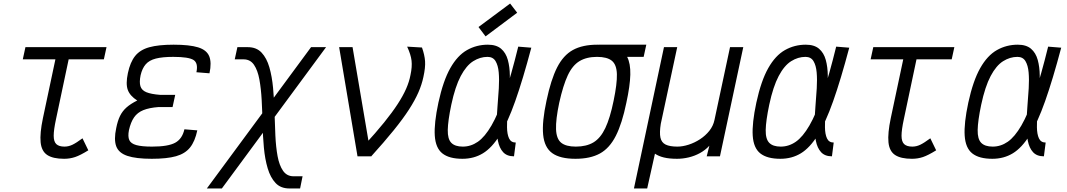

<svg xmlns="http://www.w3.org/2000/svg" viewBox="-20 -885 6040 1087"><path d="M343 14Q280 14 247.5 -7.5Q215 -29 210 -79.5Q205 -130 223 -216L303 -593H378L297 -210Q284 -150 284 -116.5Q284 -83 299 -69Q314 -55 345 -55Q368 -55 390 -65.5Q412 -76 447 -102L480 -34Q435 -6 405.5 4Q376 14 343 14ZM109 -549 124 -618H583L568 -549Z M839 14Q750 14 701 -2.5Q652 -19 638 -57Q624 -95 638 -160Q646 -201 659.5 -228.5Q673 -256 696 -276.5Q719 -297 757 -316Q716 -342 703.5 -376Q691 -410 704 -471Q717 -533 745 -568Q773 -603 825 -617.5Q877 -632 963 -632Q1053 -632 1101.5 -617Q1150 -602 1164.5 -566.5Q1179 -531 1166 -470L1092 -476Q1103 -528 1075.5 -545.5Q1048 -563 961 -563Q900 -563 862.5 -553.5Q825 -544 805 -521Q785 -498 776 -459Q768 -420 775 -397Q782 -374 808.5 -363Q835 -352 886 -348H972L957 -279H878Q825 -275 791.5 -261.5Q758 -248 739 -220.5Q720 -193 710 -148Q703 -112 712 -92Q721 -72 752 -63.5Q783 -55 841 -55Q932 -55 972 -77Q1012 -99 1024 -153L1097 -147Q1084 -85 1056 -50Q1028 -15 976.5 -0.5Q925 14 839 14Z M1619 182Q1569 182 1540 151Q1511 120 1495.5 68Q1480 16 1474 -49Q1468 -114 1466.5 -183.5Q1465 -253 1461.5 -318Q1458 -383 1448.5 -435Q1439 -487 1418 -518Q1397 -549 1359 -549H1309L1324 -618H1383Q1432 -618 1461 -587Q1490 -556 1505 -504Q1520 -452 1526 -387Q1532 -322 1534 -252.5Q1536 -183 1539 -118Q1542 -53 1551.5 -1Q1561 51 1582.5 82Q1604 113 1642 113H1693L1679 182ZM1151 182 1741 -618H1826L1236 182Z M2004 0 1900 -618H1976L2079 -11L2077 0ZM2080 2 2042 -62Q2108 -134 2154.5 -191.5Q2201 -249 2231.5 -296Q2262 -343 2279.5 -383Q2297 -423 2304 -461Q2314 -507 2310 -541.5Q2306 -576 2285 -621L2369 -616Q2384 -574 2386.5 -538.5Q2389 -503 2377 -449Q2368 -406 2348.5 -361.5Q2329 -317 2295.5 -265Q2262 -213 2209 -147.5Q2156 -82 2080 2Z M2900 -78 2890 0Q2850 0 2828.5 -23.5Q2807 -47 2799 -87.5Q2791 -128 2791.5 -178Q2792 -228 2796.5 -281.5Q2801 -335 2804 -385Q2807 -435 2803.5 -475Q2800 -515 2785.5 -539Q2771 -563 2740 -563Q2698 -563 2659 -538.5Q2620 -514 2588.5 -454.5Q2557 -395 2535 -292Q2516 -201 2515 -149.5Q2514 -98 2535 -76.5Q2556 -55 2600 -55Q2646 -55 2685.5 -82.5Q2725 -110 2762.5 -174.5Q2800 -239 2837 -348.5Q2874 -458 2914 -621L2988 -615Q2940 -434 2897 -312.5Q2854 -191 2809.5 -119.5Q2765 -48 2714 -17Q2663 14 2598 14Q2523 14 2484.5 -16.5Q2446 -47 2441.5 -117Q2437 -187 2462 -304Q2489 -428 2529.5 -499.5Q2570 -571 2624 -601.5Q2678 -632 2742 -632Q2790 -632 2817 -609Q2844 -586 2855 -546Q2866 -506 2866.5 -457Q2867 -408 2862.5 -355Q2858 -302 2854 -253Q2850 -204 2850.5 -164.5Q2851 -125 2862 -101.5Q2873 -78 2900 -78ZM2729 -679 2689 -732 2868 -865 2908 -813Z M3238 14Q3151 14 3106.5 -18Q3062 -50 3055 -122.5Q3048 -195 3074 -315Q3099 -434 3134 -503Q3169 -572 3223.5 -602Q3278 -632 3362 -632Q3428 -632 3469.5 -616Q3511 -600 3530.5 -563Q3550 -526 3548.5 -462.5Q3547 -399 3526 -303Q3502 -186 3466.5 -116Q3431 -46 3376.5 -16Q3322 14 3238 14ZM3240 -55Q3300 -55 3340 -79Q3380 -103 3407 -160Q3434 -217 3454 -315Q3474 -411 3472.5 -465Q3471 -519 3444 -541Q3417 -563 3360 -563Q3301 -563 3261 -539Q3221 -515 3194.5 -458.5Q3168 -402 3146 -303Q3126 -208 3128 -153.5Q3130 -99 3157 -77Q3184 -55 3240 -55ZM3354 -563 3369 -632H3639L3624 -563Z M3569 182 3739 -618H3814L3721 -184Q3713 -134 3719 -106Q3725 -78 3748.5 -66.5Q3772 -55 3815 -55Q3845 -55 3879 -66Q3913 -77 3943.5 -97Q3974 -117 3996 -144.5Q4018 -172 4025 -206L4113 -618H4188L4056 0H3981L3996 -60Q3973 -35 3943 -18.5Q3913 -2 3879.5 6Q3846 14 3813 14Q3769 14 3738.5 6.5Q3708 -1 3688 -15L3644 182Z M4700 -78 4690 0Q4650 0 4628.5 -23.5Q4607 -47 4599 -87.5Q4591 -128 4591.5 -178Q4592 -228 4596.5 -281.5Q4601 -335 4604 -385Q4607 -435 4603.5 -475Q4600 -515 4585.5 -539Q4571 -563 4540 -563Q4498 -563 4459 -538.5Q4420 -514 4388.5 -454.5Q4357 -395 4335 -292Q4316 -201 4315 -149.5Q4314 -98 4335 -76.5Q4356 -55 4400 -55Q4446 -55 4485.5 -82.5Q4525 -110 4562.5 -174.5Q4600 -239 4637 -348.5Q4674 -458 4714 -621L4788 -615Q4740 -434 4697 -312.5Q4654 -191 4609.5 -119.5Q4565 -48 4514 -17Q4463 14 4398 14Q4323 14 4284.5 -16.5Q4246 -47 4241.5 -117Q4237 -187 4262 -304Q4289 -428 4329.5 -499.5Q4370 -571 4424 -601.5Q4478 -632 4542 -632Q4590 -632 4617 -609Q4644 -586 4655 -546Q4666 -506 4666.5 -457Q4667 -408 4662.5 -355Q4658 -302 4654 -253Q4650 -204 4650.5 -164.5Q4651 -125 4662 -101.5Q4673 -78 4700 -78Z M5143 14Q5080 14 5047.5 -7.5Q5015 -29 5010 -79.5Q5005 -130 5023 -216L5103 -593H5178L5097 -210Q5084 -150 5084 -116.5Q5084 -83 5099 -69Q5114 -55 5145 -55Q5168 -55 5190 -65.5Q5212 -76 5247 -102L5280 -34Q5235 -6 5205.5 4Q5176 14 5143 14ZM4909 -549 4924 -618H5383L5368 -549Z M5900 -78 5890 0Q5850 0 5828.5 -23.5Q5807 -47 5799 -87.5Q5791 -128 5791.5 -178Q5792 -228 5796.5 -281.5Q5801 -335 5804 -385Q5807 -435 5803.5 -475Q5800 -515 5785.5 -539Q5771 -563 5740 -563Q5698 -563 5659 -538.5Q5620 -514 5588.5 -454.5Q5557 -395 5535 -292Q5516 -201 5515 -149.5Q5514 -98 5535 -76.5Q5556 -55 5600 -55Q5646 -55 5685.5 -82.5Q5725 -110 5762.5 -174.5Q5800 -239 5837 -348.5Q5874 -458 5914 -621L5988 -615Q5940 -434 5897 -312.5Q5854 -191 5809.5 -119.5Q5765 -48 5714 -17Q5663 14 5598 14Q5523 14 5484.5 -16.5Q5446 -47 5441.5 -117Q5437 -187 5462 -304Q5489 -428 5529.5 -499.5Q5570 -571 5624 -601.5Q5678 -632 5742 -632Q5790 -632 5817 -609Q5844 -586 5855 -546Q5866 -506 5866.5 -457Q5867 -408 5862.5 -355Q5858 -302 5854 -253Q5850 -204 5850.5 -164.5Q5851 -125 5862 -101.5Q5873 -78 5900 -78Z"/></svg>

Font: Victor Mono
Style: Italic
Weight: 400
Italic angle: -12°
Monospace: yes
Designer: Rune Bjørnerås
Version: Version 1.561;gftools[0.9.30]